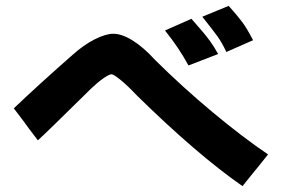

<svg xmlns="http://www.w3.org/2000/svg" viewBox="-20 -638 960 654"><path d="M751 -461Q736 -493 720.5 -514.5Q705 -536 669 -581L720 -602L759 -618Q786 -588 803.5 -565Q821 -542 842 -501ZM622 -415Q589 -476 542 -534Q550 -538 559.5 -542Q569 -546 580 -551L632 -574Q638 -567 659.5 -542.5Q681 -518 695.5 -498Q710 -478 723 -454ZM835 -40 806 -4Q652 -111 446 -313Q415 -346 391 -365.5Q367 -385 360 -385Q352 -385 332.5 -371.5Q313 -358 290 -336Q138 -186 109 -160Q75 -204 59 -227L27 -269Q111 -349 227 -451Q265 -485 302.5 -504Q340 -523 366 -523Q395 -523 432 -500Q469 -477 509 -433Q603 -340 704.5 -255.5Q806 -171 893 -112Q876 -90 861.5 -72.5Q847 -55 835 -40Z"/></svg>

Font: BM Euljiro oraeorae
Style: Regular
Weight: 400
Designer: Bongjin Kim; Bomjun Kim; Myungsoo Han; Hyesun Chae; Mikyoung Jeong; Wujin Sim; Minjae Kang; Suwha Jang;
Foundry: Sandoll Inc.
Version: Version 1.000;hotconv 1.0.109;makeexe 2.5.65596